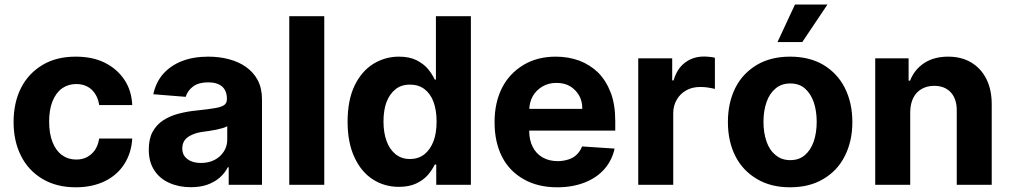

<svg xmlns="http://www.w3.org/2000/svg" viewBox="-20 -797 4355 828"><path d="M306.6 10.7Q223.6 10.7 163.1 -25.4Q102.5 -61.5 70.8 -124.5Q38.6 -188 38.6 -270.5Q38.6 -354.5 70.8 -418Q102.5 -480.5 163.6 -517.1Q223.1 -552.7 306.2 -552.7Q378.9 -552.7 431.2 -526.9Q484.4 -500.5 516.1 -453.6Q547.4 -407.2 550.3 -343.8H407.7Q401.9 -384.3 376 -409.7Q349.6 -434.6 308.6 -434.6Q274.4 -434.6 247.6 -416Q221.7 -397.5 206.5 -360.4Q191.9 -324.2 191.9 -272.9Q191.9 -220.7 206.5 -184.1Q221.2 -147 247.1 -128.4Q273.9 -108.9 308.6 -108.9Q335.4 -108.9 355.5 -119.6Q376.5 -130.9 390.1 -150.9Q403.3 -171.4 407.7 -199.7H550.3Q546.9 -138.2 516.6 -90.3Q486.3 -42.5 433.1 -16.1Q378.4 10.7 306.6 10.7Z M802.7 10.3Q751.5 10.3 710 -8.3Q668.9 -26.4 645.5 -62.5Q621.6 -98.1 621.6 -152.3Q621.6 -198.2 638.2 -228.5Q655.3 -259.8 684.1 -278.3Q713.9 -297.4 749.5 -306.6Q789.1 -316.9 826.7 -320.3Q880.9 -326.2 903.3 -330.1Q932.6 -334.5 945.8 -343.3Q958.5 -351.6 958.5 -369.1V-371.6Q958.5 -405.3 938 -423.8Q917 -441.9 877.9 -441.9Q836.9 -441.9 813 -424.3Q788.6 -405.8 780.8 -379.4L641.1 -390.6Q652.3 -441.9 682.6 -477.1Q714.8 -513.7 763.7 -533.2Q813 -552.7 878.4 -552.7Q924.8 -552.7 965.8 -542Q1009.3 -530.8 1040 -508.8Q1073.2 -485.4 1091.3 -451.7Q1109.9 -416 1109.9 -367.7V0H966.3V-75.7H962.4Q949.2 -49.8 927.2 -30.8Q906.2 -12.2 874 -0.5Q843.8 10.3 802.7 10.3ZM846.2 -94.2Q879.9 -94.2 905.3 -107.4Q930.2 -120.1 945.3 -143.6Q960 -166 960 -194.8V-252.9Q954.6 -249 940.4 -244.6Q924.8 -240.2 913.1 -237.8Q892.6 -233.9 882.3 -232.4Q873.5 -231 854.5 -228.5Q828.6 -225.1 808.1 -215.8Q787.1 -206.5 777.3 -193.4Q766.1 -178.2 766.1 -157.2Q766.1 -126.5 789.1 -110.4Q810.5 -94.2 846.2 -94.2Z M1227.5 -727.1H1378.4V0H1227.5Z M1700.2 8.8Q1637.7 8.8 1587.9 -23.4Q1538.1 -55.2 1508.8 -118.2Q1479 -181.6 1479 -272Q1479 -365.2 1509.3 -428.2Q1539.1 -489.7 1589.8 -521.5Q1640.6 -552.7 1700.2 -552.7Q1745.6 -552.7 1776.9 -537.1Q1807.1 -521.5 1826.2 -499Q1844.2 -476.6 1855 -453.6H1859.9V-727.1H2010.7V0H1861.3V-87.4H1855Q1843.3 -63.5 1825.2 -42.5Q1806.6 -21 1775.4 -5.9Q1744.6 8.8 1700.2 8.8ZM1748 -111.3Q1784.7 -111.3 1810.5 -131.8Q1835.4 -151.9 1849.6 -188Q1862.8 -223.6 1862.8 -272.9Q1862.8 -321.3 1849.6 -357.4Q1836.9 -392.6 1810.5 -412.6Q1785.2 -432.1 1748 -432.1Q1710.4 -432.1 1685.5 -412.1Q1659.7 -391.1 1646.5 -356Q1633.8 -321.3 1633.8 -272.9Q1633.8 -225.1 1647 -189Q1660.2 -152.8 1685.5 -132.3Q1710.9 -111.3 1748 -111.3Z M2383.3 10.7Q2299.3 10.7 2238.8 -23.9Q2176.3 -59.1 2145 -121.1Q2112.8 -184.1 2112.8 -270Q2112.8 -354.5 2145 -418Q2176.3 -480 2237.8 -517.1Q2296.9 -552.7 2377 -552.7Q2430.7 -552.7 2478 -535.6Q2524.9 -517.6 2559.6 -483.9Q2593.8 -449.2 2613.8 -397.5Q2633.3 -346.2 2633.3 -275.4V-233.9H2172.9V-327.6H2491.2Q2491.2 -361.8 2477.1 -385.7Q2461.9 -411.1 2438 -425.3Q2414.1 -439.5 2379.4 -439.5Q2345.7 -439.5 2318.8 -423.8Q2291.5 -407.2 2277.3 -381.8Q2263.2 -356 2262.2 -322.8V-233.9Q2262.2 -192.4 2277.3 -163.6Q2292 -134.3 2319.8 -118.2Q2347.7 -102.1 2385.7 -102.1Q2408.7 -102.1 2431.6 -109.4Q2453.1 -116.2 2467.8 -130.9Q2482.4 -145.5 2490.2 -165.5L2630.4 -156.2Q2619.6 -106 2586.9 -68.4Q2554.2 -30.8 2502.4 -10.3Q2449.2 10.7 2383.3 10.7Z M2883.3 0H2732.4V-545.4H2878.9V-450.2H2884.8Q2899.4 -501 2934.6 -527.3Q2969.2 -553.2 3015.6 -553.2Q3026.9 -553.2 3040 -551.8Q3055.2 -550.3 3063 -547.9V-413.6Q3051.8 -416.5 3033.7 -419.4Q3018.6 -421.9 2999.5 -421.9Q2965.3 -421.9 2939.9 -407.7Q2913.6 -393.1 2898.9 -367.7Q2883.3 -341.8 2883.3 -308.6Z M3387.2 10.7Q3304.2 10.7 3244.6 -24.9Q3183.1 -61 3151.4 -123.5Q3119.1 -187.5 3119.1 -270.5Q3119.1 -354.5 3151.4 -418.5Q3182.6 -480.5 3244.6 -517.6Q3304.7 -552.7 3387.2 -552.7Q3470.2 -552.7 3530.3 -517.6Q3591.3 -481 3623 -418.5Q3655.8 -354 3655.8 -270.5Q3655.8 -188 3623 -123.5Q3591.3 -60.5 3530.3 -24.9Q3470.7 10.7 3387.2 10.7ZM3451.2 -128.4Q3476.1 -149.4 3489.3 -187Q3502 -225.1 3502 -271.5Q3502 -318.4 3489.3 -356.4Q3476.1 -393.6 3451.2 -415.5Q3426.8 -437 3388.2 -437Q3349.6 -437 3324.7 -415.5Q3297.9 -393.1 3285.6 -356.4Q3272.5 -319.3 3272.5 -271.5Q3272.5 -224.6 3285.6 -187Q3297.9 -149.9 3324.7 -128.4Q3350.1 -106.4 3388.2 -106.4Q3426.3 -106.4 3451.2 -128.4ZM3439.9 -615.7H3333L3408.2 -777.3H3548.3Z M3905.3 -315.4V0H3754.4V-545.4H3898.4V-449.2H3904.8Q3922.9 -496.6 3965.3 -524.9Q4007.8 -552.7 4068.8 -552.7Q4126 -552.7 4168 -527.8Q4210.4 -502.4 4233.4 -457Q4256.8 -411.1 4256.8 -347.2V0H4106V-320.3Q4106.4 -370.1 4080.1 -398.9Q4054.2 -426.8 4008.8 -426.8Q3978 -426.8 3955.1 -413.6Q3931.2 -400.4 3918.9 -375.5Q3906.2 -351.1 3905.3 -315.4Z"/></svg>

Font: My Font
Style: Bold
Weight: 500
Designer: Rasmus Andersson
Foundry: rsms
Version: Version 0.001